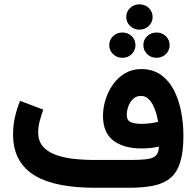

<svg xmlns="http://www.w3.org/2000/svg" viewBox="-20 -886 927 906"><path d="M575.7 -805.8Q575.7 -780.8 594 -763.5Q612.3 -746.1 637.8 -746.1Q663.9 -746.1 682 -763.5Q700.1 -780.8 700.1 -805.8Q700.1 -831.3 682 -848.4Q664 -865.5 637.8 -865.5Q612.1 -865.5 593.9 -848.4Q575.7 -831.3 575.7 -805.8ZM656.5 -673.1Q656.5 -647.9 674.6 -630.6Q692.6 -613.2 718.8 -613.2Q744.5 -613.2 762.4 -630.6Q780.4 -647.9 780.4 -672.9Q780.4 -698.4 762.4 -715.5Q744.5 -732.6 718.8 -732.6Q692.6 -732.6 674.6 -715.4Q656.5 -698.2 656.5 -673.1ZM495.5 -673.1Q495.5 -647.9 513.5 -630.6Q531.6 -613.2 557.8 -613.2Q583.4 -613.2 601.4 -630.6Q619.3 -647.9 619.3 -672.9Q619.3 -698.4 601.4 -715.5Q583.4 -732.6 557.8 -732.6Q531.6 -732.6 513.5 -715.4Q495.5 -698.2 495.5 -673.1ZM648.3 -301.6Q618 -301.6 598.1 -309.2Q578.2 -316.8 578.2 -344.1Q578.2 -363.5 585.6 -384.2Q593 -404.8 608 -419.1Q623 -433.4 645 -433.4Q664 -433.4 677.7 -421.7Q691.5 -409.9 701.3 -391.3Q711.1 -372.7 717.1 -351.3Q723 -329.9 725.9 -311Q707 -306.6 687.5 -304.1Q668 -301.6 648.3 -301.6ZM729.6 -194.1Q729.3 -164.9 715.3 -151.6Q701.2 -138.3 672.5 -134.8Q643.9 -131.2 598.9 -131.2H427.4Q371.1 -131.2 322.6 -137Q274.1 -142.9 237.6 -157.4Q201.2 -171.9 180.6 -197.1Q160.1 -222.3 160.1 -261.3Q160.1 -287.9 168 -317Q176 -346 184.1 -368.8L74.7 -410.1Q60.5 -375.7 51.1 -335.8Q41.7 -296 41.7 -253.7Q41.7 -181.9 69.4 -133.3Q97.1 -84.6 148.2 -55.3Q199.3 -26 270.1 -13Q340.9 0 427.4 0H589.7Q657.2 0 705.6 -10.2Q754 -20.4 785 -46.9Q816 -73.4 830.7 -121.6Q845.5 -169.7 845.5 -245.1Q845.5 -302.6 834.8 -358.7Q824.1 -414.7 800.8 -460.1Q777.4 -505.5 739.2 -532.8Q700.9 -560.1 646 -560.1Q604 -560.1 570.6 -540.5Q537.2 -521 513.9 -488.5Q490.7 -456.1 478.4 -417.1Q466 -378.1 466 -338.8Q466 -260.2 514.7 -222.9Q563.3 -185.5 648.9 -185.5Q670 -185.5 690.5 -187.8Q711 -190.1 729.6 -194.1Z"/></svg>

Font: Vazirmatn RD NL
Style: Regular
Weight: 400
Designer: Saber Rastikerdar
Foundry: Saber Rastikerdar
Version: Version 32.101